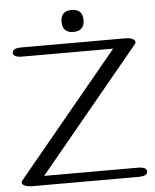

<svg xmlns="http://www.w3.org/2000/svg" viewBox="-56 -866 736 914"><g transform="rotate(-5 312.0 -409.5)"><path d="M320.3 -819.3Q373 -819.3 373 -767.1Q373 -714.4 320.3 -714.4Q268.1 -714.4 268.1 -767.1Q268.1 -819.3 320.3 -819.3ZM567.9 0H56.2Q43.5 0 31.7 -3.9Q12.2 -10.3 12.2 -22Q12.2 -26.4 15.6 -30.3L501.5 -618.7H67.4Q23.9 -618.7 23.9 -640.6Q23.9 -662.6 67.4 -662.6H566.9Q581.5 -662.6 593.3 -658.2Q610.4 -651.9 610.4 -640.6Q610.4 -635.7 607.4 -632.3L121.6 -43.9H567.9Q611.8 -43.9 611.8 -22Q611.8 0 567.9 0Z"/></g></svg>

Font: Gayathri
Style: Regular
Weight: 400
Designer: Binoy Dominic <binoy.domenic@gmail.com>
Foundry: SMC
Version: Version 1.000